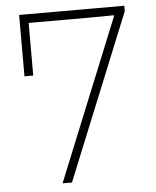

<svg xmlns="http://www.w3.org/2000/svg" viewBox="-55 -826 709 873"><g transform="rotate(-5 300.0 -390.0)"><path d="M65 -500V-780H545V-755L238 0H195L496 -741L379 -740H105V-500Z"/></g></svg>

Font: Cooper Hewitt
Style: Light
Weight: 703
Designer: Village Type and Design LLC
Foundry: Cooper Hewitt Smithsonian Design Museum
Version: 1.000